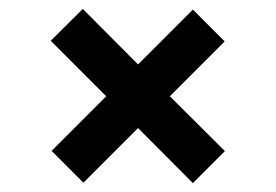

<svg xmlns="http://www.w3.org/2000/svg" viewBox="-20 -576 626 436"><path d="M168 -555.7 293.5 -429.7 418 -554.2 490.2 -481.9 365.7 -357.4 490.7 -232.9 418 -160.2 293.5 -285.2 169.4 -161.1 97.2 -233.4 221.2 -357.4 95.2 -483.4Z"/></svg>

Font: Andika New Basic
Style: Bold
Weight: 700
Designer: Victor Gaultney, Annie Olsen, Pablo Ugerman
Foundry: SIL International
Version: Version 5.500; ttfautohint (v1.8.3)